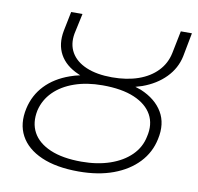

<svg xmlns="http://www.w3.org/2000/svg" viewBox="-79 -782 896 869"><g transform="rotate(10 369.0 -347.5)"><path d="M337 5Q234 5 165.5 -25Q97 -55 68 -109Q39 -163 55 -235Q69 -298 112 -343Q155 -388 223 -412Q245 -420 269 -425Q264 -427 260 -429Q200 -455 174.5 -501.5Q149 -548 161 -611L179 -700H231L211 -607Q202 -557 223.5 -519.5Q245 -482 293.5 -461.5Q342 -441 412 -441Q480 -441 532.5 -459.5Q585 -478 618.5 -513Q652 -548 662 -596L683 -700H734L713 -590Q701 -534 659.5 -491.5Q618 -449 554 -426Q539 -421 524 -417Q538 -413 551 -408Q620 -379 651 -326.5Q682 -274 666 -202Q653 -139 609 -92.5Q565 -46 496 -20.5Q427 5 337 5ZM342 -41Q415 -41 473 -61Q531 -81 568 -117.5Q605 -154 615 -204Q629 -262 605 -305.5Q581 -349 523.5 -373.5Q466 -398 377 -398Q305 -398 248 -378Q191 -358 154.5 -321.5Q118 -285 106 -235Q94 -177 117.5 -133.5Q141 -90 198 -65.5Q255 -41 342 -41Z"/></g></svg>

Font: Montserrat Thin Light
Style: Italic
Weight: 300
Italic angle: -11.3°
Version: Version 9.000